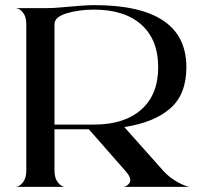

<svg xmlns="http://www.w3.org/2000/svg" viewBox="-20 -732 801 752"><path d="M725.6 0H460.9Q470.7 0 480.5 -7.8Q490.2 -15.6 490.2 -27.3Q490.2 -40 474.6 -58.6L328.1 -225.6H193.4V-63.5Q193.4 -34.2 207 -17.1Q220.7 0 235.4 0H40Q55.7 0 69.3 -17.1Q83 -34.2 83 -63.5V-637.7Q83 -667 69.3 -683.6Q55.7 -700.2 40 -700.2H162.1Q191.4 -700.2 218.8 -703.1Q312.5 -711.9 348.6 -711.9Q710 -711.9 710 -468.8Q710 -362.3 646.5 -307.1Q583 -252 466.8 -234.4L619.1 -63.5Q643.6 -36.1 676.8 -18.1Q710 0 725.6 0ZM193.4 -637.7V-244.1H348.6Q466.8 -244.1 533.2 -302.7Q599.6 -361.3 599.6 -468.8Q599.6 -576.2 533.7 -635.3Q467.8 -694.3 348.6 -694.3Q288.1 -694.3 240.7 -679.7Q193.4 -665 193.4 -637.7Z"/></svg>

Font: Olivea
Style: LigaturesFont
Weight: 400
Designer: Achmad Aprilia Pratama
Version: Version 001.000